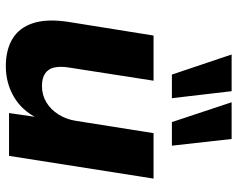

<svg xmlns="http://www.w3.org/2000/svg" viewBox="-98 -706 815 659"><g transform="rotate(90 309.5 -376.5)"><path d="M207 11Q151 11 113 -12Q75 -35 59.5 -82.5Q44 -130 55 -203L102 -496H257L212 -207Q207 -177 211.5 -156Q216 -135 232 -124Q248 -113 275 -113Q306 -113 331 -128Q356 -143 373 -170Q390 -197 395 -231L437 -496H593L515 0H368L382 -96H385Q359 -44 312 -16.5Q265 11 207 11ZM399 -559 331 -764H457L480 -559ZM236 -559 167 -764H293L317 -559Z"/></g></svg>

Font: Nunito Sans 10pt ExtraBold
Style: Italic
Weight: 800
Italic angle: -9°
Designer: Vernon Adams
Foundry: Vernon Adams
Version: Version 3.101;gftools[0.9.27]